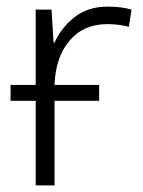

<svg xmlns="http://www.w3.org/2000/svg" viewBox="-20 -561 434 581"><path d="M280 -304V-256H145V0H88V-256H12V-304H88V-532H136L142 -432H145Q165 -477 205.5 -509Q246 -541 306 -541Q348 -541 378 -532L370 -480Q354 -484 338 -486Q322 -488 304 -488Q233 -488 190.5 -438Q148 -388 145 -304Z"/></svg>

Font: BC Sans Light
Style: Regular
Weight: 300
Designer: Monotype Design Team
Foundry: Monotype Imaging Inc.
Version: Version 2.000;GOOG;noto-source:20170915:90ef993387c0